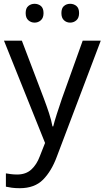

<svg xmlns="http://www.w3.org/2000/svg" viewBox="-20 -750 550 1010"><path d="M1 -536H95L211 -231Q226 -191 238 -154.5Q250 -118 256 -85H260Q266 -110 279 -150.5Q292 -191 306 -232L415 -536H510L279 74Q251 150 206.5 195Q162 240 84 240Q60 240 42 237.5Q24 235 11 232V162Q22 164 37.5 166Q53 168 70 168Q116 168 144.5 142Q173 116 189 73L217 2ZM115 -681Q115 -707 129 -718.5Q143 -730 162 -730Q181 -730 195 -718.5Q209 -707 209 -681Q209 -656 195 -643.5Q181 -631 162 -631Q143 -631 129 -643.5Q115 -656 115 -681ZM303 -681Q303 -707 316.5 -718.5Q330 -730 349 -730Q368 -730 382 -718.5Q396 -707 396 -681Q396 -656 382 -643.5Q368 -631 349 -631Q330 -631 316.5 -643.5Q303 -656 303 -681Z"/></svg>

Font: Noto Znamenny Musical Notation
Style: Regular
Weight: 400
Version: Version 1.003; ttfautohint (v1.8.4.7-5d5b)